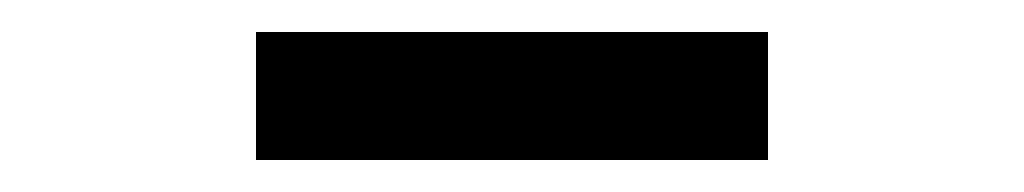

<svg xmlns="http://www.w3.org/2000/svg" viewBox="-20 -390 640 120"><path d="M140 -290V-370H460V-290Z"/></svg>

Font: Atlassian Mono
Style: Regular
Weight: 400
Monospace: yes
Designer: Philipp Nurullin, Konstantin Bulenkov
Foundry: Modifications by Atlassian Pty Ltd, manufactured by JetBrains
Version: Version 2.304